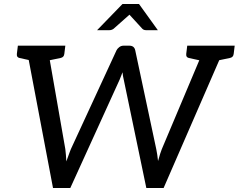

<svg xmlns="http://www.w3.org/2000/svg" viewBox="-20 -947 1202 967"><path d="M247 0 111 -717H192Q205 -717 212.5 -710.5Q220 -704 222 -694L309 -196Q311 -182 312 -166.5Q313 -151 314 -134Q327 -171 331.5 -182Q336 -193 337 -196L567 -694Q571 -702 580.5 -709.5Q590 -717 603 -717H631Q656 -717 661 -694L767 -196Q770 -183 772 -168Q774 -153 776 -136Q782 -158 787 -173.5Q792 -189 795 -196L1005 -694Q1009 -703 1018.5 -710Q1028 -717 1040 -717H1116L804 0H717L603 -547Q601 -554 599.5 -563.5Q598 -573 597 -583Q596 -580 590.5 -566Q585 -552 583 -547L334 0ZM163 -692 166 -717H241L238 -692ZM996 -692 999 -717H1074L1071 -692ZM172 -717 151 -639 78 -655Q70 -657 67 -662Q64 -667 65 -676L70 -717ZM309 -717 304 -676Q303 -667 298.5 -662Q294 -657 285 -655L208 -639L207 -717ZM1025 -717 1004 -639 931 -655Q923 -657 920 -662Q917 -667 918 -676L923 -717ZM1162 -717 1157 -676Q1156 -667 1151.5 -662Q1147 -657 1138 -655L1061 -639L1060 -717ZM469 -795 597 -927H680L775 -795H716Q704 -795 697 -802L632 -873L552 -802Q548 -799 542.5 -797Q537 -795 531 -795Z"/></svg>

Font: Aleo
Style: Italic
Weight: 400
Italic angle: -7°
Designer: Alessio Laiso
Foundry: Alessio Laiso
Version: Version 2.001;gftools[0.9.29]